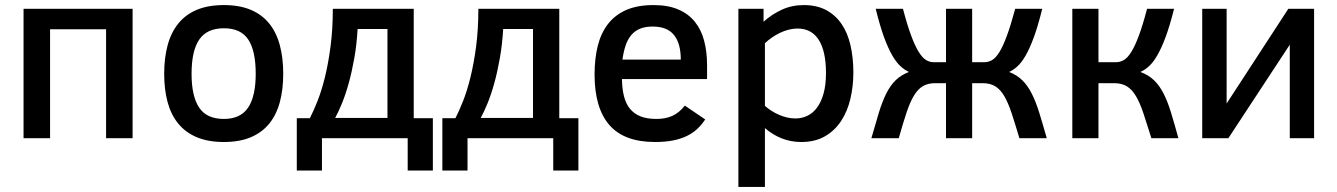

<svg xmlns="http://www.w3.org/2000/svg" viewBox="-20 -547 5292 760"><path d="M399.9 0V-431.2H178.2V0H73.2V-512.2H504.9V0Z M1101.1 -254.9Q1101.1 -192.4 1087.6 -142.6Q1074.2 -92.8 1045.7 -57.6Q1017.1 -22.5 972.7 -3.7Q928.2 15.1 866.2 15.1Q803.7 15.1 758.8 -3.9Q713.9 -22.9 685.3 -58.1Q656.7 -93.3 643.3 -143.1Q629.9 -192.9 629.9 -254.9Q629.9 -317.9 643.6 -368.2Q657.2 -418.5 685.8 -453.9Q714.4 -489.3 759 -508.1Q803.7 -526.9 866.2 -526.9Q928.2 -526.9 972.7 -508.1Q1017.1 -489.3 1045.7 -453.9Q1074.2 -418.5 1087.6 -368.2Q1101.1 -317.9 1101.1 -254.9ZM992.2 -254.9Q992.2 -346.2 962.6 -390.6Q933.1 -435.1 866.2 -435.1Q799.3 -435.1 768.8 -390.6Q738.3 -346.2 738.3 -254.9Q738.3 -166 768.3 -121.1Q798.3 -76.2 866.2 -76.2Q932.1 -76.2 962.2 -121.1Q992.2 -166 992.2 -254.9Z M1154.8 127.9V-79.1H1206.5Q1220.2 -105.5 1236.3 -145.8Q1252.4 -186 1265.9 -240.2Q1279.3 -294.4 1288.3 -362.5Q1297.4 -430.7 1297.4 -512.2H1617.7V-79.1H1693.4V127.9H1593.8V0H1254.4V127.9ZM1513.7 -432.1H1395.5Q1392.1 -371.6 1382.6 -317.6Q1373 -263.7 1360.6 -218.5Q1348.1 -173.3 1333.7 -138.2Q1319.3 -103 1306.6 -80.1H1513.7Z M1731 127.9V-79.1H1782.7Q1796.4 -105.5 1812.5 -145.8Q1828.6 -186 1842 -240.2Q1855.5 -294.4 1864.5 -362.5Q1873.5 -430.7 1873.5 -512.2H2193.8V-79.1H2269.5V127.9H2169.9V0H1830.6V127.9ZM2089.8 -432.1H1971.7Q1968.3 -371.6 1958.7 -317.6Q1949.2 -263.7 1936.8 -218.5Q1924.3 -173.3 1909.9 -138.2Q1895.5 -103 1882.8 -80.1H2089.8Z M2441.9 -233.9Q2442.4 -195.3 2450 -165.8Q2457.5 -136.2 2473.6 -116.5Q2489.7 -96.7 2515.4 -86.4Q2541 -76.2 2578.6 -76.2Q2613.8 -76.2 2640.9 -88.1Q2668 -100.1 2690.9 -128.9L2771.5 -74.2Q2756.8 -52.2 2738.8 -35.6Q2720.7 -19 2696.8 -7.8Q2672.9 3.4 2642.3 9.3Q2611.8 15.1 2572.8 15.1Q2450.2 15.1 2391.8 -52.5Q2333.5 -120.1 2333.5 -252Q2333.5 -314 2345.9 -364.5Q2358.4 -415 2386 -451.2Q2413.6 -487.3 2458 -507.1Q2502.4 -526.9 2566.9 -526.9Q2624 -526.9 2664.3 -509.8Q2704.6 -492.7 2730 -461.4Q2755.4 -430.2 2767.1 -386.2Q2778.8 -342.3 2778.8 -289.1V-233.9ZM2674.8 -311Q2674.8 -375 2647.9 -408.4Q2621.1 -441.9 2563.5 -441.9Q2534.2 -441.9 2513.4 -433.3Q2492.7 -424.8 2478.8 -408.2Q2464.8 -391.6 2456.5 -367.2Q2448.2 -342.8 2443.8 -311Z M3357.9 -259.8Q3357.9 -206.1 3346.2 -156.2Q3334.5 -106.4 3309.6 -68.4Q3284.7 -30.3 3245.6 -7.6Q3206.5 15.1 3151.9 15.1Q3110.4 15.1 3074.2 0.7Q3038.1 -13.7 3007.8 -40V192.9H2902.8V-512.2H3002.4V-460.9Q3034.7 -490.2 3074.5 -508.5Q3114.3 -526.9 3161.6 -526.9Q3212.9 -526.9 3249.8 -507.3Q3286.6 -487.8 3310.8 -452.6Q3335 -417.5 3346.4 -368.2Q3357.9 -318.8 3357.9 -259.8ZM3249.5 -257.8Q3249.5 -344.2 3220.9 -389.2Q3192.4 -434.1 3136.7 -434.1Q3119.1 -434.1 3101.3 -429.4Q3083.5 -424.8 3066.9 -416.7Q3050.3 -408.7 3035.2 -398.2Q3020 -387.7 3007.8 -376V-127.9Q3019.5 -117.7 3033.4 -108.6Q3047.4 -99.6 3063 -92.8Q3078.6 -85.9 3095.2 -82Q3111.8 -78.1 3128.9 -78.1Q3153.3 -78.1 3175.3 -88.4Q3197.3 -98.6 3213.6 -120.4Q3230 -142.1 3239.7 -176Q3249.5 -210 3249.5 -257.8Z M3828.1 -512.2V-300.8H3876.5Q3892.6 -300.8 3907.2 -309.3Q3921.9 -317.9 3936.3 -341.3Q3950.7 -364.7 3965.8 -406Q3981 -447.3 3998.5 -512.2H4105.5Q4088.9 -444.8 4072.5 -400.1Q4056.2 -355.5 4039.8 -327.1Q4023.4 -298.8 4007.1 -284.2Q3990.7 -269.5 3974.6 -262.2Q4005.4 -250 4026.4 -229.5Q4047.4 -209 4063.5 -177.5Q4079.6 -146 4093.3 -102.3Q4106.9 -58.6 4123.5 0H4015.1Q3998 -57.6 3984.4 -98.9Q3970.7 -140.1 3955.3 -166.5Q3939.9 -192.9 3919.7 -205.3Q3899.4 -217.8 3869.1 -217.8H3828.1V0H3724.6V-217.8H3682.1Q3653.3 -217.8 3633.5 -206.3Q3613.8 -194.8 3598.1 -169.2Q3582.5 -143.6 3568.6 -102.1Q3554.7 -60.5 3537.6 0H3429.2Q3445.8 -58.6 3459.2 -102.3Q3472.7 -146 3488.5 -177.5Q3504.4 -209 3525.4 -229.5Q3546.4 -250 3578.1 -262.2Q3561.5 -269.5 3545.2 -284.2Q3528.8 -298.8 3512.2 -327.1Q3495.6 -355.5 3479.2 -400.1Q3462.9 -444.8 3446.3 -512.2H3554.2Q3571.3 -447.3 3586.7 -406Q3602.1 -364.7 3616.7 -341.3Q3631.3 -317.9 3645.8 -309.3Q3660.2 -300.8 3675.3 -300.8H3724.6V-512.2Z M4328.1 -512.2V-300.8H4397.5Q4413.6 -300.8 4428.5 -309.3Q4443.4 -317.9 4458 -341.3Q4472.7 -364.7 4488 -406Q4503.4 -447.3 4520.5 -512.2H4627.4Q4610.4 -444.8 4593.8 -400.1Q4577.1 -355.5 4560.5 -327.1Q4543.9 -298.8 4527.3 -284.2Q4510.7 -269.5 4494.1 -262.2Q4526.4 -250 4547.9 -229.5Q4569.3 -209 4585.4 -177.5Q4601.6 -146 4615 -102.3Q4628.4 -58.6 4644.5 0H4537.6Q4520 -56.6 4506.3 -97.7Q4492.7 -138.7 4477.1 -165.5Q4461.4 -192.4 4440.9 -205.1Q4420.4 -217.8 4389.2 -217.8H4328.1V0H4224.6V-512.2Z M4842.3 0H4738.8V-512.2H4835.4V-137.2L5079.6 -512.2H5181.6V0H5085.4V-370.1Z"/></svg>

Font: Lorenzo Sans Medium
Style: Regular
Weight: 500
Foundry: Intel Corporation
Version: Version 1.00; ttfautohint (v1.5)